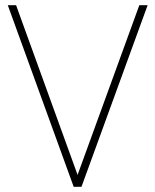

<svg xmlns="http://www.w3.org/2000/svg" viewBox="-20 -720 599 740"><path d="M10 -700H42L279 -46L517 -700H549L294 0H264Z"/></svg>

Font: Urbanist
Style: Regular
Weight: 400
Designer: Corey Hu
Foundry: Corey Hu
Version: Version 1.2; befe77262ef67d88f1d94aa3d2e49ef1327b4483